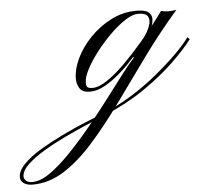

<svg xmlns="http://www.w3.org/2000/svg" viewBox="-307 -312 715 662"><g transform="rotate(-5 50.5 19.0)"><path d="M188 -264Q218 -264 229.5 -255Q241 -246 241 -231.5Q241 -217 234 -202.5Q227 -188 219.5 -176Q212 -164 210 -160Q204 -150 196 -147.5Q188 -145 201 -163Q218 -185 226 -205.5Q234 -226 227.5 -239.5Q221 -253 193 -253Q174 -253 148.5 -236.5Q123 -220 96 -193.5Q69 -167 45.5 -136.5Q22 -106 7.5 -78.5Q-7 -51 -7 -32Q-7 -18 -1 -15Q5 -12 14 -12Q37 -12 67 -32.5Q97 -53 129 -85Q161 -117 190.5 -151.5Q220 -186 242 -214.5Q264 -243 273 -256Q284 -253 295.5 -252.5Q307 -252 326 -255Q260 -179 203 -100Q146 -21 94 51Q42 123 -8.5 179.5Q-59 236 -111 269Q-163 302 -220 302Q-239 302 -250.5 294Q-262 286 -262 273Q-262 251 -239 227.5Q-216 204 -179 182Q-142 160 -99.5 139.5Q-57 119 -17.5 103Q22 87 49 76Q96 57 143 28Q190 -1 231.5 -35Q273 -69 305.5 -101Q338 -133 356 -158Q356 -158 359.5 -154Q363 -150 363 -150Q338 -117 294 -74.5Q250 -32 189 10Q128 52 52 84Q26 95 -12 111Q-50 127 -91 146.5Q-132 166 -168 187.5Q-204 209 -226.5 230.5Q-249 252 -249 272Q-249 279 -242 286Q-235 293 -220 293Q-192 293 -158 269Q-124 245 -86.5 206Q-49 167 -11.5 121.5Q26 76 60 31Q94 -14 121.5 -50Q149 -86 166 -104Q166 -104 164.5 -105Q163 -106 163 -106Q159 -101 143.5 -84.5Q128 -68 105 -48.5Q82 -29 56 -14.5Q30 0 5 0Q-21 0 -30.5 -15Q-40 -30 -40 -49Q-40 -81 -22.5 -118Q-5 -155 26.5 -188Q58 -221 99.5 -242.5Q141 -264 188 -264Z"/></g></svg>

Font: Kapakana
Style: Regular
Weight: 400
Designer: Kousuke Nagai
Version: Version 1.002